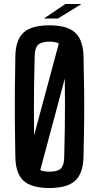

<svg xmlns="http://www.w3.org/2000/svg" viewBox="-20 -935 496 963"><path d="M228 8Q138 8 98 -28.5Q58 -65 57 -150Q55 -244 54.5 -323Q54 -402 54.5 -480.5Q55 -559 57 -651Q58 -735 98 -771.5Q138 -808 228 -808Q317 -808 357 -771.5Q397 -735 399 -651Q401 -558 402 -480Q403 -402 402 -323Q401 -244 399 -150Q397 -65 357 -28.5Q317 8 228 8ZM154 -655Q152 -580 151 -515Q150 -450 150 -387.5Q150 -325 151 -256L275 -717Q259 -726 228 -726Q188 -726 171.5 -710.5Q155 -695 154 -655ZM228 -74Q269 -74 285 -89.5Q301 -105 302 -145Q304 -221 305 -285.5Q306 -350 306 -412Q306 -474 305 -541L182 -82Q198 -74 228 -74ZM203 -842V-844L308 -915H386V-913L270 -842Z"/></svg>

Font: Big Shoulders Text SemiBold
Style: Regular
Weight: 600
Designer: Patric King
Foundry: XO Type Co
Version: Version 1.000; ttfautohint (v1.8.2)